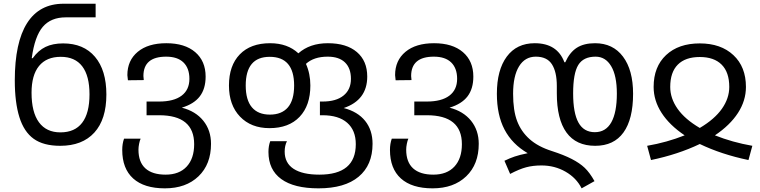

<svg xmlns="http://www.w3.org/2000/svg" viewBox="-20 -780 4115 1040"><path d="M309.1 -472.2Q231.9 -472.2 191.4 -422.6Q150.9 -373 150.9 -277.8Q150.9 -172.4 190.9 -117.7Q231 -63 307.1 -63Q385.3 -63 425 -115Q464.8 -167 464.8 -269Q464.8 -369.1 425.5 -420.7Q386.2 -472.2 309.1 -472.2ZM335.9 -686Q255.9 -686 211.9 -634.8Q168 -583.5 151.9 -464.8H157.2Q187 -506.8 226.6 -525.9Q266.1 -544.9 321.8 -544.9Q433.1 -544.9 494.6 -472.2Q556.2 -399.4 556.2 -268.1Q556.2 -133.3 491 -61.8Q425.8 9.8 306.2 9.8Q215.3 9.8 162.6 -28.1Q109.9 -65.9 85 -145.5Q60.1 -225.1 60.1 -344.2Q60.1 -549.8 126.7 -654.8Q193.4 -759.8 324.2 -759.8H498V-686Z M877 166Q950.7 166 991.2 122.3Q1031.7 78.6 1031.7 1Q1031.7 -155.8 841.8 -155.8H773.9V-230H841.8Q921.4 -230 963.6 -261.7Q1005.9 -293.5 1005.9 -353Q1005.9 -410.6 973.6 -441.9Q941.4 -473.1 879.9 -473.1Q756.8 -473.1 756.8 -368.2L758.8 -346.2L672.9 -345.2Q669.9 -365.7 669.9 -373Q669.9 -452.6 726.1 -499.3Q782.2 -545.9 880.9 -545.9Q981 -545.9 1037.4 -497.6Q1093.8 -449.2 1093.8 -365.2Q1093.8 -299.3 1062.3 -258.1Q1030.8 -216.8 964.8 -196.8Q1039.6 -177.7 1081.3 -126Q1123 -74.2 1123 -1Q1123 109.9 1055.2 175Q987.3 240.2 873 240.2Q760.7 240.2 701.4 186.8Q642.1 133.3 642.1 32.2Q642.1 -1.5 651.9 -28.8H741.7Q736.8 -18.1 733.4 -0.7Q730 16.6 730 30.8Q730 98.1 767.6 132.1Q805.2 166 877 166Z M1661.1 -316.9Q1661.1 -208.5 1602.8 -147.2Q1544.4 -85.9 1439.9 -85.9Q1339.8 -85.9 1280 -148.4Q1220.2 -210.9 1220.2 -316.9Q1220.2 -424.8 1278.8 -485.4Q1337.4 -545.9 1442.9 -545.9Q1537.6 -545.9 1596.2 -491.2Q1657.7 -545.9 1755.9 -545.9Q1856.9 -545.9 1913.1 -498Q1969.2 -450.2 1969.2 -365.2Q1969.2 -237.8 1841.8 -194.8Q1917.5 -175.3 1957.8 -125.2Q1998 -75.2 1998 -1Q1998 114.3 1922.6 177.2Q1847.2 240.2 1705.1 240.2Q1572.3 240.2 1503.2 189.7Q1434.1 139.2 1434.1 43Q1434.1 10.7 1443.8 -15.1H1534.2Q1522 9.3 1522 41Q1522 103 1570.3 134.5Q1618.7 166 1710 166Q1907.2 166 1907.2 1Q1907.2 -74.2 1860.6 -115Q1814 -155.8 1727.1 -155.8H1712.9V-230H1727.1Q1800.8 -230 1840.8 -262.5Q1880.9 -294.9 1880.9 -353Q1880.9 -410.6 1848.6 -441.9Q1816.4 -473.1 1754.9 -473.1Q1679.7 -473.1 1637.2 -434.1Q1661.1 -380.9 1661.1 -316.9ZM1311 -316.9Q1311 -238.3 1344.5 -198.7Q1377.9 -159.2 1441.9 -159.2Q1505.9 -159.2 1539.6 -198.5Q1573.2 -237.8 1573.2 -316.9Q1573.2 -472.2 1440.9 -472.2Q1311 -472.2 1311 -316.9Z M2327.1 166Q2400.9 166 2441.4 122.3Q2481.9 78.6 2481.9 1Q2481.9 -155.8 2292 -155.8H2224.1V-230H2292Q2371.6 -230 2413.8 -261.7Q2456.1 -293.5 2456.1 -353Q2456.1 -410.6 2423.8 -441.9Q2391.6 -473.1 2330.1 -473.1Q2207 -473.1 2207 -368.2L2209 -346.2L2123 -345.2Q2120.1 -365.7 2120.1 -373Q2120.1 -452.6 2176.3 -499.3Q2232.4 -545.9 2331.1 -545.9Q2431.2 -545.9 2487.5 -497.6Q2543.9 -449.2 2543.9 -365.2Q2543.9 -299.3 2512.5 -258.1Q2481 -216.8 2415 -196.8Q2489.7 -177.7 2531.5 -126Q2573.2 -74.2 2573.2 -1Q2573.2 109.9 2505.4 175Q2437.5 240.2 2323.2 240.2Q2210.9 240.2 2151.6 186.8Q2092.3 133.3 2092.3 32.2Q2092.3 -1.5 2102.1 -28.8H2191.9Q2187 -18.1 2183.6 -0.7Q2180.2 16.6 2180.2 30.8Q2180.2 98.1 2217.8 132.1Q2255.4 166 2327.1 166Z M3084.5 -273.9Q3084.5 -168 3113.3 -116Q3142.1 -64 3202.1 -64Q3261.2 -64 3291.3 -117.4Q3321.3 -170.9 3321.3 -272.9Q3321.3 -370.1 3290.5 -421.6Q3259.8 -473.1 3206.1 -473.1Q3140.1 -473.1 3112.3 -428Q3084.5 -382.8 3084.5 -273.9ZM2671.4 -272Q2671.4 -400.9 2725.1 -473.4Q2778.8 -545.9 2876.5 -545.9Q2998.5 -545.9 3037.1 -442.9H3042Q3065.9 -496.6 3104.2 -521.2Q3142.6 -545.9 3203.1 -545.9Q3300.3 -545.9 3354.7 -473.1Q3409.2 -400.4 3409.2 -272Q3409.2 -134.8 3357.2 -62.5Q3305.2 9.8 3204.1 9.8Q3100.6 9.8 3048.3 -62.3Q2996.1 -134.3 2996.1 -274.9V-314Q2996.1 -390.6 2969.5 -431.9Q2942.9 -473.1 2882.3 -473.1Q2823.7 -473.1 2791.5 -420.7Q2759.3 -368.2 2759.3 -272Q2759.3 -181.6 2781 -124.5Q2802.7 -67.4 2848.4 -26.6Q2894 14.2 2969.2 38.1Q3034.2 59.1 3076.9 81.1Q3119.6 103 3147 128.9Q3174.3 154.8 3200.2 201.2L3130.4 240.2Q3102.1 183.6 3043.2 149.9Q2984.4 116.2 2913.1 116.2Q2867.2 116.2 2830.3 126Q2793.5 135.7 2743.2 162.1L2712.4 90.8Q2741.7 76.7 2767.6 67.9Q2793.5 59.1 2838.4 49.8Q2754.4 1 2712.9 -78.1Q2671.4 -157.2 2671.4 -272Z M4020.5 -309.1Q4020.5 -234.9 3977.3 -168.2Q3934.1 -101.6 3852.5 -46.9Q3946.3 -9.3 4055.2 9.8L4034.2 86.9Q3887.2 56.2 3770.5 0Q3652.3 56.6 3506.3 86.9L3485.4 9.8Q3592.8 -8.8 3688.5 -46.9Q3606.4 -102.1 3563.5 -168.7Q3520.5 -235.4 3520.5 -309.1Q3520.5 -418.5 3587.9 -481.7Q3655.3 -544.9 3770.5 -544.9Q3884.8 -544.9 3952.6 -481.4Q4020.5 -418 4020.5 -309.1ZM3610.4 -309.1Q3610.4 -247.1 3650.4 -190.4Q3690.4 -133.8 3770.5 -86.9Q3850.6 -134.3 3890.4 -190.9Q3930.2 -247.6 3930.2 -309.1Q3930.2 -388.7 3888.9 -429.9Q3847.7 -471.2 3770.5 -471.2Q3692.4 -471.2 3651.4 -429.9Q3610.4 -388.7 3610.4 -309.1Z"/></svg>

Font: NotoPenekeko
Style: Regular
Weight: 400
Designer: Monotype Design team
Foundry: Monotype Imaging Inc.
Version: Version 1.04